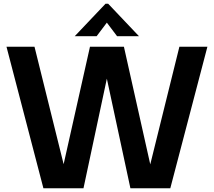

<svg xmlns="http://www.w3.org/2000/svg" viewBox="-20 -1015 1152 1035"><path d="M430 0H214L15 -763H166L323 -130L465 -763H648L790 -129L947 -763H1098L898 0H683L556 -591ZM501 -820H383L549 -995H563L729 -820H611L556 -893Z"/></svg>

Font: Open Sauce One
Style: Bold
Weight: 700
Designer: Alfredo Marco Pradil
Foundry: Creative Sauce Fz LLC
Version: Version 1.477